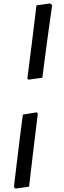

<svg xmlns="http://www.w3.org/2000/svg" viewBox="-20 -827 371 1116"><path d="M193 -174 200 -167Q193 -110 185.5 -49.5Q178 11 171.5 65.5Q165 120 160 163.5Q155 207 152 232.5Q149 258 149 258L70 269L61 260Q65 223 71 175Q77 127 83.5 71.5Q90 16 97.5 -43Q105 -102 113 -161ZM146 -364 139 -370Q153 -477 166 -583.5Q179 -690 192 -796L270 -807L283 -798Q283 -798 279.5 -771Q276 -744 269.5 -699.5Q263 -655 255.5 -599.5Q248 -544 240.5 -486Q233 -428 226 -375Z"/></svg>

Font: Alegreya SemiBold
Style: Italic
Weight: 600
Italic angle: -7°
Designer: Juan Pablo del Peral
Foundry: Huerta Tipografica
Version: Version 2.009